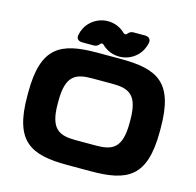

<svg xmlns="http://www.w3.org/2000/svg" viewBox="-137 -1131 1320 1290"><g transform="rotate(15 523.5 -486.0)"><path d="M62.5 -386.7V-363.3C62.5 -45.9 185.5 15.6 443.4 15.6H603.5C861.3 15.6 984.4 -45.9 984.4 -363.3V-386.7C984.4 -704.1 861.3 -765.6 603.5 -765.6H443.4C185.5 -765.6 62.5 -704.1 62.5 -386.7ZM273.4 -365.7V-384.8C273.4 -561.5 337.9 -589.8 453.6 -589.8H593.3C709 -589.8 773.4 -561.5 773.4 -384.8V-365.7C773.4 -189 709 -160.2 593.3 -160.2H453.6C337.9 -160.2 273.4 -189 273.4 -365.7ZM325.7 -806.2H407.2C432.1 -806.2 446.3 -828.1 446.3 -828.1C452.1 -834.5 461.4 -834.5 467.8 -828.6C534.7 -761.2 644.5 -761.2 711.9 -828.1C737.3 -853.5 753.9 -886.2 759.8 -920.4C763.7 -945.8 747.1 -960 721.7 -960H640.1C615.2 -960 601.1 -938 601.1 -938C595.2 -931.6 584.5 -932.6 578.6 -938.5C511.7 -1005.4 402.8 -1004.9 335.4 -938C309.6 -912.6 293.5 -879.9 287.6 -845.7C283.2 -820.3 300.3 -806.2 325.7 -806.2Z"/></g></svg>

Font: Gyrotrope Black
Style: Regular
Weight: 900
Designer: David Moles
Version: Version 1.003;Glyphs 3.3.1 (3343)